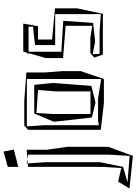

<svg xmlns="http://www.w3.org/2000/svg" viewBox="78 -752 794 1119"><g transform="rotate(-90 475.5 -193.0)"><path d="M62 -427V7L55 116L-24 98L-64 164L126 184L179 40V-197L162 -316V-435L107 -431L133 -427V46L126 165L-24 153L-26 152L62 127L89 -6V-327L82 -429ZM62 -545V-484L163 -510L151 -570L85 -551L82 -552V-554L76 -549ZM82 -434V-435L107 -431L82 -429Z M278 -427V-3L433 15H574L620 -120V-226L612 -331V-437L446 -449H303ZM298 -434H574V-1L461 -19H329L305 -14V-329ZM350 -55 437 -34 534 -58 551 -283 540 -391H373L325 -277L337 -166ZM370 -281 376 -378 510 -369 502 -268V-63H370Z M699 -42 716 9H954L986 -142V-270L804 -287V-369H882L886 -395L895 -400L887 -399L897 -455H734L727 -433L717 -424H725L696 -324V-223L884 -208V-53L814 -64H726ZM719 -49V-50L794 -36L901 -48L913 -222L733 -233V-424H879V-398L804 -390V-391L803 -390L772 -386V-269H952V-3L847 -10H725L720 -12Z"/></g></svg>

Font: Quebrada
Style: Regular
Weight: 400
Designer: deFharo
Foundry: deFharo
Version: Version 1.034 2012